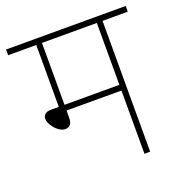

<svg xmlns="http://www.w3.org/2000/svg" viewBox="-116 -722 776 822"><g transform="rotate(-20 272.5 -311.0)"><path d="M430 -596V0H404V-288H154V-256Q154 -215 122 -215Q107 -215 91.5 -227Q76 -239 66 -255.5Q56 -272 56 -285Q56 -297 64.5 -305.5Q73 -314 94 -314H128V-596H0V-622H545V-596ZM404 -596H154V-314H404Z"/></g></svg>

Font: Noto Sans Devanagari Thin
Style: Regular
Weight: 100
Designer: Jelle Bosma - Monotype Design Team
Foundry: Monotype Imaging Inc.
Version: Version 2.004; ttfautohint (v1.8.4.7-5d5b)